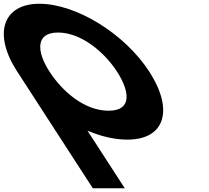

<svg xmlns="http://www.w3.org/2000/svg" viewBox="-262 -747 1120 1027"><path d="M2.7 -363.9C-65.1 -468.5 -75 -573 48.3 -573C172.4 -573 296.2 -468.5 363.9 -363.9C431.6 -259.4 446.6 -154.8 319.1 -154.8C188.2 -154.8 70.4 -259.4 2.7 -363.9ZM-169.9 -363.9C-167.2 -359.8 -164.5 -355.7 -161.8 -351.7L234.4 260H405.4L205.9 -48.1C277.8 -17.5 350.8 -0.1 419.3 -0.1C620.8 -0.1 669.1 -159.1 536.5 -363.9C403.8 -568.8 143.3 -726.9 -51.4 -726.9C-244.3 -726.9 -302.6 -568.8 -169.9 -363.9Z"/></svg>

Font: Hussar
Style: BdOpOblSeven
Weight: 700
Foundry: Cannot Into Space Fonts
Version: Version 2.00